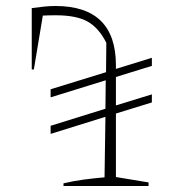

<svg xmlns="http://www.w3.org/2000/svg" viewBox="-20 -621 610 641"><path d="M149 -174V-201L332 -258L333 -353L149 -296V-323L334 -380L335 -478Q310 -528 272.5 -549Q235 -570 166 -570Q144 -570 123 -569L93 -389H86V-594Q108 -597 127.5 -599Q147 -601 165 -601Q367 -601 367 -403V-391L487 -428V-401L367 -364V-269L487 -306V-279L367 -242V-30L476 -12V0H192V-9Q226 -17 260 -21.5Q294 -26 329 -29L332 -231Z"/></svg>

Font: Piazzolla Thin
Style: Regular
Weight: 100
Designer: Juan Pablo del Peral
Foundry: Huerta Tipografica
Version: Version 1.330